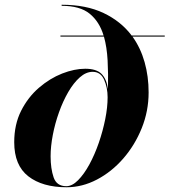

<svg xmlns="http://www.w3.org/2000/svg" viewBox="-20 -780 715 810"><path d="M235 -630H417Q399.5 -688.5 358.5 -722Q317.5 -755.5 240 -755.5V-760Q343.5 -760 417 -725Q490.5 -690 535.5 -630H675V-625.5H539Q573 -578 590 -518Q607 -458 607 -390Q607 -311.5 578 -239.5Q549 -167.5 500 -111.2Q451 -55 389 -22.5Q327 10 261 10Q159 10 99.5 -36.2Q40 -82.5 40 -180Q40 -255 69.2 -312.8Q98.5 -370.5 144.5 -410Q190.5 -449.5 242.2 -469.8Q294 -490 339.5 -490Q386 -490 407.8 -468.8Q429.5 -447.5 435.5 -404.5Q437 -469 434 -525Q431 -581 418.5 -625.5H235ZM193.5 -120.5Q193.5 -69 206.2 -31.8Q219 5.5 259.5 5.5Q284.5 5.5 309.5 -19.8Q334.5 -45 357 -86.2Q379.5 -127.5 396.8 -177.5Q414 -227.5 424 -277.5Q434 -327.5 434 -369.5Q434 -410.5 419.2 -443.8Q404.5 -477 371 -477Q343 -477 316.8 -453.8Q290.5 -430.5 268 -391.8Q245.5 -353 228.8 -306Q212 -259 202.8 -210.8Q193.5 -162.5 193.5 -120.5Z"/></svg>

Font: Bodoni* 36pt
Style: Bold Italic
Weight: 700
Italic angle: -13°
Version: Version 2.3